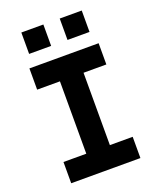

<svg xmlns="http://www.w3.org/2000/svg" viewBox="-170 -1048 939 1147"><g transform="rotate(-20 300.0 -474.0)"><path d="M80 0V-135H225V-595H80V-730H520V-595H375V-135H520V0ZM108 -948H248V-812H108ZM352 -948H492V-812H352Z"/></g></svg>

Font: Tiny ExtraBold
Style: Regular
Weight: 800
Designer: Philipp Nurullin, Konstantin Bulenkov
Foundry: JetBrains
Version: Version 2.251; ttfautohint (v1.8.4.7-5d5b)